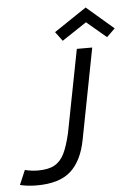

<svg xmlns="http://www.w3.org/2000/svg" viewBox="-80 -760 559 807"><g transform="rotate(-5 199.0 -356.5)"><path d="M0 0ZM53 -55Q26 -55 -2 -62L-28 -1Q3 7 43 7Q138 7 186 -36Q234 -79 251 -167L325 -550H260L192 -200Q179 -144 163.5 -113.5Q148 -83 122.5 -69Q97 -55 53 -55ZM391 -588 308 -658 204 -589 175 -628 312 -720 426 -622Z"/></g></svg>

Font: Cambay Devanagari
Style: Italic
Weight: 400
Italic angle: -11°
Designer: Pooja Saxena
Foundry: Pooja Saxena
Version: Version 1.018;PS 001.018;hotconv 1.0.70;makeotf.lib2.5.58329